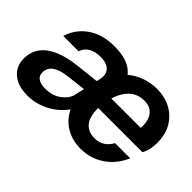

<svg xmlns="http://www.w3.org/2000/svg" viewBox="-87 -782 1054 1054"><g transform="rotate(45 440.0 -255.0)"><path d="M344 -137 389 -334Q396 -362 388.5 -382.5Q381 -403 360.5 -414Q340 -425 307 -425Q262 -425 234.5 -407.5Q207 -390 199 -361H80Q102 -434 164.5 -477Q227 -520 319 -520Q393 -520 438.5 -495Q484 -470 499.5 -423Q515 -376 500 -310L459 -133ZM171 10Q97 10 55.5 -26Q14 -62 14 -119Q14 -174 43 -211.5Q72 -249 125 -271Q178 -293 252 -301L407 -318L389 -238L248 -221Q198 -215 169 -194.5Q140 -174 140 -138Q140 -112 159.5 -99Q179 -86 214 -86Q269 -86 307 -114Q345 -142 354 -179L417 -141Q375 -66 309.5 -28Q244 10 171 10ZM584 10Q524 10 475.5 -16.5Q427 -43 399 -93.5Q371 -144 371 -215Q371 -264 384 -309Q397 -354 421 -392Q445 -430 479.5 -459Q514 -488 557.5 -504Q601 -520 651 -520Q709 -520 756 -495.5Q803 -471 831.5 -424.5Q860 -378 860 -310Q860 -282 854 -257.5Q848 -233 838 -217H447L466 -305H761L731 -267Q738 -295 738 -323Q738 -351 728.5 -374Q719 -397 699 -411Q679 -425 646 -425Q614 -425 589.5 -413Q565 -401 547.5 -379.5Q530 -358 518.5 -331Q507 -304 501 -274Q495 -244 495 -215Q495 -148 522 -116.5Q549 -85 597 -85Q633 -85 657.5 -101.5Q682 -118 697 -146H815Q782 -71 721 -30.5Q660 10 584 10Z"/></g></svg>

Font: Instrument Sans SemiBold
Style: Italic
Weight: 600
Italic angle: -13°
Designer: Rodrigo Fuenzalida
Foundry: fragTYPE
Version: Version 1.000;gftools[0.9.28]